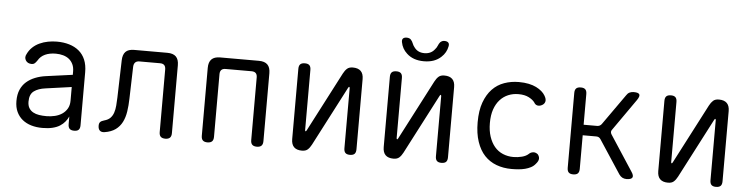

<svg xmlns="http://www.w3.org/2000/svg" viewBox="-47 -1014 4894 1254"><g transform="rotate(5 2400.0 -387.5)"><path d="M424 -353V-375Q424 -402 414.5 -422Q405 -442 389 -455Q373 -468 350.5 -474.5Q328 -481 302 -481Q261 -481 231.5 -467.5Q202 -454 186 -426Q181 -419 177 -414Q173 -409 169 -406Q165 -403 160.5 -401.5Q156 -400 151 -400Q123 -400 111 -419.5Q99 -439 111 -461Q123 -487 143 -506Q163 -525 189 -537Q215 -549 244 -554.5Q273 -560 302 -560Q346 -560 383 -549Q420 -538 447 -515.5Q474 -493 488.5 -458.5Q503 -424 503 -377V-29Q503 -9 494 0.5Q485 10 464.5 10Q444 10 434.5 0.5Q425 -9 425 -30V-80Q417 -62 403.5 -45.5Q390 -29 370.5 -16.5Q351 -4 322.5 3Q294 10 256 10Q216 10 182.5 0Q149 -10 124.5 -30Q100 -50 86 -80Q72 -110 72 -151Q72 -194 85.5 -225Q99 -256 123 -277Q147 -298 179.5 -311Q212 -324 249 -329ZM424 -273 253 -249Q207 -243 179 -222.5Q151 -202 151 -154Q151 -128 161 -111.5Q171 -95 188 -85.5Q205 -76 227.5 -72.5Q250 -69 276 -69Q304 -69 331 -75.5Q358 -82 378.5 -96Q399 -110 411.5 -131.5Q424 -153 424 -183Z M734 -475Q735 -513 753 -531.5Q771 -550 809 -550H1027Q1065 -550 1083.5 -531.5Q1102 -513 1102 -475V-30Q1102 -9 1092 0.5Q1082 10 1062 10Q1042 10 1032 0.5Q1022 -9 1022 -30V-440Q1022 -459 1013 -468.5Q1004 -478 985 -478H850Q832 -478 822.5 -468.5Q813 -459 812 -440L806 -230Q805 -185 799 -145.5Q793 -106 777.5 -75.5Q762 -45 734.5 -25Q707 -5 663 2Q643 5 632 -5Q621 -15 621 -37Q621 -53 628.5 -61Q636 -69 654 -74Q680 -81 694 -95.5Q708 -110 715 -131Q722 -152 724 -177.5Q726 -203 727 -230Z M1338 10Q1318 10 1308 0.5Q1298 -9 1298 -30V-475Q1298 -513 1316.5 -531.5Q1335 -550 1373 -550H1627Q1665 -550 1683.5 -531.5Q1702 -513 1702 -475V-30Q1702 -9 1692 0.5Q1682 10 1662 10Q1642 10 1632 0.5Q1622 -9 1622 -30V-441Q1622 -459 1613 -468.5Q1604 -478 1585 -478H1415Q1396 -478 1387 -468.5Q1378 -459 1378 -441V-30Q1378 -9 1368 0.5Q1358 10 1338 10Z M1888 -60V-520Q1888 -541 1897.5 -550.5Q1907 -560 1928 -560Q1948 -560 1957.5 -550.5Q1967 -541 1967 -520V-124Q1969 -118 1971 -118Q1973 -118 1973.5 -119.5Q1974 -121 1977 -124L2180 -515Q2191 -536 2204.5 -548Q2218 -560 2242 -560Q2277 -560 2294.5 -542.5Q2312 -525 2312 -490V-30Q2312 -9 2302.5 0.5Q2293 10 2272 10Q2252 10 2242.5 0.5Q2233 -9 2233 -30V-426Q2231 -432 2229 -432Q2227 -432 2226.5 -430.5Q2226 -429 2223 -426L2020 -35Q2009 -14 1995.5 -2Q1982 10 1958 10Q1923 10 1905.5 -7.5Q1888 -25 1888 -60Z M2488 -60V-520Q2488 -541 2497.5 -550.5Q2507 -560 2528 -560Q2548 -560 2557.5 -550.5Q2567 -541 2567 -520V-124Q2569 -118 2571 -118Q2573 -118 2573.5 -119.5Q2574 -121 2577 -124L2780 -515Q2791 -536 2804.5 -548Q2818 -560 2842 -560Q2877 -560 2894.5 -542.5Q2912 -525 2912 -490V-30Q2912 -9 2902.5 0.5Q2893 10 2872 10Q2852 10 2842.5 0.5Q2833 -9 2833 -30V-426Q2831 -432 2829 -432Q2827 -432 2826.5 -430.5Q2826 -429 2823 -426L2620 -35Q2609 -14 2595.5 -2Q2582 10 2558 10Q2523 10 2505.5 -7.5Q2488 -25 2488 -60ZM2547 -753Q2544 -769 2551.5 -777Q2559 -785 2576 -785Q2585 -785 2592.5 -782Q2600 -779 2604 -774Q2613 -764 2618 -750.5Q2623 -737 2633 -725Q2656 -694 2699 -694Q2742 -694 2766 -725Q2777 -737 2782 -750Q2787 -763 2795 -773Q2800 -778 2806.5 -781.5Q2813 -785 2823 -785Q2840 -785 2848 -777Q2856 -769 2853 -753Q2845 -710 2813 -681Q2771 -641 2700 -641Q2629 -641 2587 -681Q2555 -710 2547 -753Z M3085 -275Q3085 -352 3104.5 -405.5Q3124 -459 3157 -493.5Q3190 -528 3235 -544Q3280 -560 3331 -560Q3367 -560 3395.5 -554Q3424 -548 3445 -537.5Q3466 -527 3481 -514Q3496 -501 3504 -487Q3518 -464 3514 -448Q3510 -432 3495 -424Q3479 -415 3464.5 -418Q3450 -421 3442 -436Q3430 -453 3403 -467Q3376 -481 3335 -481Q3299 -481 3268 -468Q3237 -455 3214 -429.5Q3191 -404 3178 -366.5Q3165 -329 3165 -277Q3165 -227 3178 -188Q3191 -149 3213.5 -122.5Q3236 -96 3268 -82.5Q3300 -69 3337 -69Q3365 -69 3392.5 -76Q3420 -83 3436 -98Q3447 -109 3463 -111Q3479 -113 3494 -101Q3499 -95 3502 -88Q3505 -81 3505 -73Q3505 -65 3500.5 -56Q3496 -47 3487 -37Q3475 -22 3457.5 -13Q3440 -4 3420.5 1Q3401 6 3378.5 8Q3356 10 3332 10Q3278 10 3232.5 -7Q3187 -24 3154.5 -58.5Q3122 -93 3103.5 -147.5Q3085 -202 3085 -275Z M3736 10Q3716 10 3706.5 0.5Q3697 -9 3697 -30V-520Q3697 -541 3706.5 -550.5Q3716 -560 3737 -560Q3757 -560 3766.5 -550.5Q3776 -541 3776 -520V-319H3865Q3874 -319 3881.5 -323Q3889 -327 3894 -334L4036 -535Q4044 -548 4056 -554Q4068 -560 4084 -560Q4115 -560 4121 -548Q4127 -536 4109 -510L3964 -303Q3958 -296 3958 -288Q3958 -280 3963 -272L4113 -42Q4131 -16 4123.5 -3Q4116 10 4085 10Q4070 10 4058 3.5Q4046 -3 4037 -16L3894 -234Q3889 -242 3882 -246Q3875 -250 3865 -250H3776V-30Q3776 -9 3766.5 0.5Q3757 10 3736 10Z M4288 -60V-520Q4288 -541 4297.5 -550.5Q4307 -560 4328 -560Q4348 -560 4357.5 -550.5Q4367 -541 4367 -520V-124Q4369 -118 4371 -118Q4373 -118 4373.5 -119.5Q4374 -121 4377 -124L4580 -515Q4591 -536 4604.5 -548Q4618 -560 4642 -560Q4677 -560 4694.5 -542.5Q4712 -525 4712 -490V-30Q4712 -9 4702.5 0.5Q4693 10 4672 10Q4652 10 4642.5 0.5Q4633 -9 4633 -30V-426Q4631 -432 4629 -432Q4627 -432 4626.5 -430.5Q4626 -429 4623 -426L4420 -35Q4409 -14 4395.5 -2Q4382 10 4358 10Q4323 10 4305.5 -7.5Q4288 -25 4288 -60Z"/></g></svg>

Font: Maple Mono Normal NL Light
Style: Regular
Weight: 300
Monospace: yes
Designer: subframe7536
Version: Version 7.000